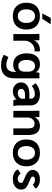

<svg xmlns="http://www.w3.org/2000/svg" viewBox="1325 -2082 993 3683"><g transform="rotate(90 1821.5 -240.5)"><path d="M32 0ZM32 -250Q32 -372 100 -441Q168 -510 289 -510Q410 -510 478.5 -441Q547 -372 547 -250Q547 -128 478.5 -59Q410 10 289 10Q168 10 100 -59Q32 -128 32 -250ZM420 -250Q420 -327 385 -371Q350 -415 289 -415Q228 -415 193.5 -371Q159 -327 159 -250Q159 -173 193.5 -129Q228 -85 289 -85Q350 -85 385 -129Q420 -173 420 -250ZM323 -717H447L340 -555H238Z M633 -378Q633 -463 630 -500H751Q755 -461 755 -412V-402H759Q778 -451 826 -480.5Q874 -510 936 -510Q948 -510 966 -507V-406Q962 -408 942 -408Q894 -408 852.5 -382Q811 -356 786 -312.5Q761 -269 761 -219V0H633Z M1482 -500V-20Q1482 107 1419 171.5Q1356 236 1232 236Q1174 236 1122.5 222Q1071 208 1031 182L1074 95Q1110 113 1150 123.5Q1190 134 1226 134Q1294 134 1327 91.5Q1360 49 1360 -37V-53Q1340 -26 1305 -11.5Q1270 3 1222 3Q1118 3 1060.5 -65Q1003 -133 1003 -257Q1003 -377 1058 -443.5Q1113 -510 1213 -510Q1317 -510 1364 -437H1366L1376 -500ZM1355 -281Q1355 -346 1327 -380.5Q1299 -415 1246 -415Q1190 -415 1160 -373.5Q1130 -332 1130 -254Q1130 -176 1159.5 -136Q1189 -96 1246 -96Q1299 -96 1327 -127.5Q1355 -159 1355 -217Z M1561 -149Q1561 -226 1622 -267Q1683 -308 1796 -308H1874V-329Q1874 -369 1850.5 -390.5Q1827 -412 1784 -412Q1739 -412 1698 -396Q1657 -380 1631 -352L1575 -426Q1616 -465 1672 -487.5Q1728 -510 1788 -510Q1888 -510 1945 -463Q2002 -416 2002 -333V-105Q2002 -82 2005.5 -51Q2009 -20 2014 0H1901Q1895 -13 1892 -25.5Q1889 -38 1887 -60H1885Q1828 10 1732 10Q1683 10 1644 -10.5Q1605 -31 1583 -67.5Q1561 -104 1561 -149ZM1874 -173V-223H1792Q1741 -223 1713.5 -204Q1686 -185 1686 -149Q1686 -119 1706.5 -102.5Q1727 -86 1763 -86Q1811 -86 1842.5 -110.5Q1874 -135 1874 -173Z M2107 -368Q2107 -459 2103 -500H2223Q2228 -458 2228 -413H2231Q2249 -457 2294.5 -483.5Q2340 -510 2396 -510Q2482 -510 2526 -452Q2570 -394 2570 -281V0H2443V-282Q2443 -347 2422 -377Q2401 -407 2355 -407Q2302 -407 2268.5 -369.5Q2235 -332 2235 -273V0H2107Z M2655 -250Q2655 -372 2723 -441Q2791 -510 2912 -510Q3033 -510 3101.5 -441Q3170 -372 3170 -250Q3170 -128 3101.5 -59Q3033 10 2912 10Q2791 10 2723 -59Q2655 -128 2655 -250ZM3043 -250Q3043 -327 3008 -371Q2973 -415 2912 -415Q2851 -415 2816.5 -371Q2782 -327 2782 -250Q2782 -173 2816.5 -129Q2851 -85 2912 -85Q2973 -85 3008 -129Q3043 -173 3043 -250Z M3229 -85 3308 -140Q3326 -115 3354 -100Q3382 -85 3411 -85Q3445 -85 3467 -102.5Q3489 -120 3489 -146Q3489 -167 3473 -179.5Q3457 -192 3405 -212Q3314 -247 3277 -283Q3240 -319 3240 -372Q3240 -434 3290.5 -472Q3341 -510 3425 -510Q3481 -510 3526 -488.5Q3571 -467 3599 -427L3525 -372Q3490 -415 3430 -415Q3400 -415 3383.5 -404.5Q3367 -394 3367 -374Q3367 -360 3374 -351Q3381 -342 3401 -332Q3421 -322 3465 -305Q3524 -282 3556.5 -260.5Q3589 -239 3602.5 -213.5Q3616 -188 3616 -152Q3616 -104 3590.5 -67.5Q3565 -31 3519 -10.5Q3473 10 3413 10Q3348 10 3298.5 -16Q3249 -42 3229 -85Z"/></g></svg>

Font: Sarabun
Style: Bold
Weight: 700
Designer: Suppakit Chalermlarp | Katatrad Co.,Ltd.
Foundry: Cadson Demak Co.,Ltd.
Version: Version 1.000; ttfautohint (v1.6)